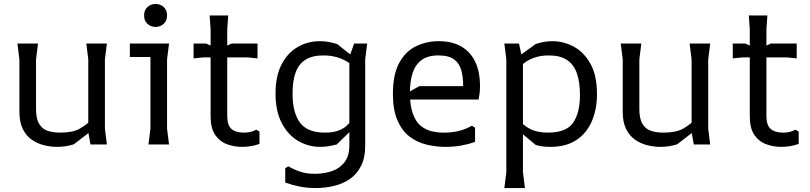

<svg xmlns="http://www.w3.org/2000/svg" viewBox="-20 -730 4093 970"><path d="M268 12Q237 12 203.5 4Q170 -4 141.5 -23.5Q113 -43 95.5 -77.5Q78 -112 78 -166V-430L68 -510H172L162 -430V-179Q162 -129 178.5 -103Q195 -77 222.5 -68.5Q250 -60 283 -60Q347 -60 382 -79.5Q417 -99 444 -127V-71L353 -1Q334 5 313 8.5Q292 12 268 12ZM437 0 426 -63V-430L416 -510H520L510 -430V-80L520 0Z M766 -594Q742 -594 725 -609.5Q708 -625 708 -652Q708 -679 725 -694.5Q742 -710 766 -710Q790 -710 807 -694.5Q824 -679 824 -652Q824 -625 807 -609.5Q790 -594 766 -594ZM730 0 740 -80V-442H636V-510H834L824 -430V-80L834 0Z M1044 -143V-582L1039 -652H1133L1128 -582V-145Q1128 -97 1149.5 -78.5Q1171 -60 1213 -60Q1233 -60 1247.5 -64Q1262 -68 1275 -75L1291 -65V-3Q1269 5 1246.5 8.5Q1224 12 1203 12Q1163 12 1126.5 -1.5Q1090 -15 1067 -48.5Q1044 -82 1044 -143ZM958 -435V-510H1022L1086 -480L1150 -510H1281V-435L1231 -440H1008Z M1576 220Q1530 220 1491.5 212Q1453 204 1421 192V120L1437 110Q1461 125 1495.5 137Q1530 149 1578 148Q1620 147 1658 134Q1696 121 1720.5 89.5Q1745 58 1745 3V-442L1769 -510H1835L1825 -430V6Q1825 68 1803.5 109.5Q1782 151 1746.5 175Q1711 199 1666.5 209.5Q1622 220 1576 220ZM1598 12Q1538 12 1486.5 -18Q1435 -48 1403.5 -108Q1372 -168 1372 -257Q1372 -345 1402 -403.5Q1432 -462 1483 -492Q1534 -522 1596 -522Q1622 -522 1644 -517.5Q1666 -513 1684 -507L1782 -429V-378Q1764 -399 1739.5 -415Q1715 -431 1683.5 -440.5Q1652 -450 1613 -450Q1559 -450 1524.5 -429Q1490 -408 1474 -365Q1458 -322 1458 -257Q1458 -161 1495.5 -110.5Q1533 -60 1621 -60Q1661 -60 1687.5 -69.5Q1714 -79 1731 -94.5Q1748 -110 1759 -129V-76L1681 0Q1661 5 1640 8.5Q1619 12 1598 12Z M1965 -256Q1965 -355 1997.5 -413.5Q2030 -472 2083 -497Q2136 -522 2196 -522Q2265 -522 2311.5 -494.5Q2358 -467 2381.5 -416.5Q2405 -366 2405 -296Q2405 -276 2403 -259Q2401 -242 2398 -227H2009V-245L2099 -295H2320Q2320 -340 2310.5 -375Q2301 -410 2274 -430Q2247 -450 2195 -450Q2141 -450 2109.5 -426.5Q2078 -403 2064.5 -361Q2051 -319 2051 -263Q2051 -196 2066 -155Q2081 -114 2106 -94Q2131 -74 2161 -67Q2191 -60 2221 -60Q2268 -60 2302.5 -69.5Q2337 -79 2364 -95L2380 -85V-13Q2349 -2 2311.5 5Q2274 12 2230 12Q2182 12 2134.5 0.5Q2087 -11 2049 -40Q2011 -69 1988 -121.5Q1965 -174 1965 -256Z M2760 12Q2735 12 2716.5 9Q2698 6 2686 2L2587 -81V-142Q2611 -110 2636 -92Q2661 -74 2689 -67Q2717 -60 2748 -60Q2841 -60 2875.5 -110Q2910 -160 2910 -250Q2910 -315 2894.5 -359.5Q2879 -404 2844.5 -427Q2810 -450 2753 -450Q2712 -450 2680.5 -439Q2649 -428 2625.5 -409.5Q2602 -391 2583 -369V-433L2687 -508Q2705 -514 2726.5 -518Q2748 -522 2771 -522Q2827 -522 2878.5 -494.5Q2930 -467 2963 -408Q2996 -349 2996 -255Q2996 -178 2970 -117.5Q2944 -57 2892 -22.5Q2840 12 2760 12ZM2528 220 2538 140V-430L2528 -510H2602L2622 -418V140L2632 220Z M3316 12Q3285 12 3251.5 4Q3218 -4 3189.5 -23.5Q3161 -43 3143.5 -77.5Q3126 -112 3126 -166V-430L3116 -510H3220L3210 -430V-179Q3210 -129 3226.5 -103Q3243 -77 3270.5 -68.5Q3298 -60 3331 -60Q3395 -60 3430 -79.5Q3465 -99 3492 -127V-71L3401 -1Q3382 5 3361 8.5Q3340 12 3316 12ZM3485 0 3474 -63V-430L3464 -510H3568L3558 -430V-80L3568 0Z M3768 -143V-582L3763 -652H3857L3852 -582V-145Q3852 -97 3873.5 -78.5Q3895 -60 3937 -60Q3957 -60 3971.5 -64Q3986 -68 3999 -75L4015 -65V-3Q3993 5 3970.5 8.5Q3948 12 3927 12Q3887 12 3850.5 -1.5Q3814 -15 3791 -48.5Q3768 -82 3768 -143ZM3682 -435V-510H3746L3810 -480L3874 -510H4005V-435L3955 -440H3732Z"/></svg>

Font: AR One Sans
Style: Regular
Weight: 400
Designer: Niteesh Yadav
Foundry: Niteesh Yadav
Version: Version 1.001;gftools[0.9.33]